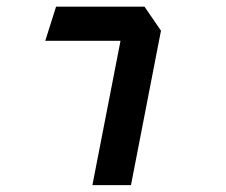

<svg xmlns="http://www.w3.org/2000/svg" viewBox="-20 -540 660 560"><path d="M249.5 0H362L449.5 -450.5L401.5 -520.5H143.5L112 -421H331.5Z"/></svg>

Font: Monaspace Krypton Medium
Style: Italic
Weight: 500
Italic angle: -11°
Designer: Riley Cran & the Lettermatic Team
Foundry: Lettermatic
Version: Version 1.101 (Monaspace Krypton)